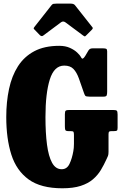

<svg xmlns="http://www.w3.org/2000/svg" viewBox="-20 -1020 674 1058"><path d="M363 -414H602.5Q619 -414 623.5 -410Q628 -406 628 -388.5V-315.5Q628 -303 624 -300.2Q620 -297.5 607 -297.5H596Q584.5 -297.5 581.2 -294.5Q578 -291.5 578 -280V-184Q578 -168 575 -160.8Q572 -153.5 567 -143Q553 -112 535.8 -83.2Q518.5 -54.5 492 -31.8Q465.5 -9 424.8 4.2Q384 17.5 323.5 17.5Q205 17.5 137.8 -31.2Q70.5 -80 42.5 -168Q14.5 -256 14.5 -375Q14.5 -458.5 29.8 -530Q45 -601.5 79 -654.8Q113 -708 169 -737.8Q225 -767.5 306.5 -767.5Q340.5 -767.5 365.2 -756.2Q390 -745 405.2 -730.5Q420.5 -716 425.5 -706.5Q431 -695 436.5 -697.2Q442 -699.5 449.5 -711.5L467.5 -742Q474.5 -753.5 489 -753.5H550Q560.5 -753.5 565.5 -750.8Q570.5 -748 570.5 -737V-515Q570.5 -501 567.8 -494.2Q565 -487.5 551 -487.5H472.5Q453.5 -487.5 449.8 -492.5Q446 -497.5 441.5 -511Q426.5 -555 414.5 -588.2Q402.5 -621.5 384.8 -640Q367 -658.5 334 -658.5Q278.5 -658.5 254.5 -582.2Q230.5 -506 230.5 -375Q230.5 -287.5 239 -223Q247.5 -158.5 267 -123Q286.5 -87.5 320 -87.5Q349 -87.5 363 -117Q377 -146.5 384 -186.5Q385.5 -197 386.5 -204.8Q387.5 -212.5 387.5 -227V-276.5Q387.5 -290.5 384.5 -294Q381.5 -297.5 368.5 -297.5H358Q342 -297.5 339.8 -304Q337.5 -310.5 337.5 -325V-390.5Q337.5 -407 342.5 -410.5Q347.5 -414 363 -414ZM199.5 -826.5 171.5 -855.5Q165.5 -861 165.5 -863.5Q165.5 -866 170 -872L264 -991.5Q268.5 -997.5 274.2 -998.8Q280 -1000 290.5 -1000H370Q386 -1000 393 -991.5L489 -870Q494.5 -864.5 486 -856L454.5 -824.5Q449 -819 447 -819.2Q445 -819.5 438.5 -824L341 -896.5Q328 -906 316 -897L217.5 -823.5Q209 -817.5 199.5 -826.5Z"/></svg>

Font: Besley* Condensed Heavy
Style: Regular
Weight: 800
Width: 3
Designer: Owen Earl
Foundry: indestructible type*
Version: Version 3.000; ttfautohint (v1.8.3)